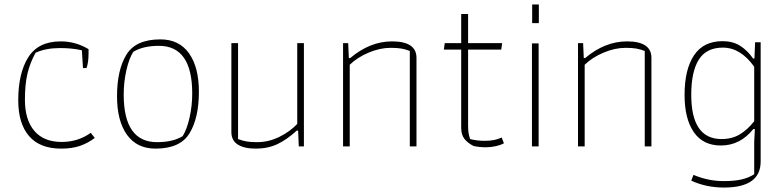

<svg xmlns="http://www.w3.org/2000/svg" viewBox="-20 -658 3524 863"><path d="M62 -207Q62 -329 107 -400.5Q152 -472 253 -472Q320 -472 378 -437V-418Q378 -378 369 -352H353L348 -432Q304 -442 250 -442Q186 -442 140 -421Q115 -376 103.5 -327.5Q92 -279 92 -210Q92 -119 134.5 -69.5Q177 -20 257 -20Q331 -20 388 -61L406 -38Q376 -15 340 -2.5Q304 10 255 10Q159 10 110.5 -46.5Q62 -103 62 -207Z M506 -225Q506 -343 548 -412Q590 -481 701 -481Q785 -481 829.5 -418.5Q874 -356 874 -246Q874 -128 832 -59Q790 10 679 10Q595 10 550.5 -52.5Q506 -115 506 -225ZM801 -46Q820 -76 832 -129Q844 -182 844 -238Q844 -452 694 -452Q623 -452 579 -425Q560 -395 548 -342Q536 -289 536 -233Q536 -19 686 -19Q757 -19 801 -46Z M1020 -64V-464H1050V-33Q1071 -25 1089.5 -22Q1108 -19 1135 -19Q1187 -19 1235 -42.5Q1283 -66 1316 -101V-464H1346V0H1323L1320 -71H1314Q1269 -30 1226.5 -10Q1184 10 1130 10Q1077 10 1048.5 -8.5Q1020 -27 1020 -64Z M1522 -464H1545L1548 -397H1554Q1643 -472 1742 -472Q1852 -472 1852 -398V0H1822V-429Q1801 -437 1782.5 -440Q1764 -443 1736 -443Q1688 -443 1637 -421.5Q1586 -400 1552 -367V0H1522Z M2108 -2Q2081 -16 2067 -34.5Q2053 -53 2053 -84V-435H1975L1979 -464H2053V-595H2084V-464H2237L2233 -435H2084V-95Q2084 -72 2086 -60.5Q2088 -49 2093 -33Q2124 -25 2159 -25Q2205 -25 2235 -40L2245 -14Q2231 -6 2208.5 -1Q2186 4 2164 4Q2134 4 2108 -2Z M2372 -638H2402V-554H2372ZM2371 -463H2401V0H2371Z M2578 -464H2601L2604 -397H2610Q2699 -472 2798 -472Q2908 -472 2908 -398V0H2878V-429Q2857 -437 2838.5 -440Q2820 -443 2792 -443Q2744 -443 2693 -421.5Q2642 -400 2608 -367V0H2578Z M3087 154 3097 128Q3163 156 3233 156Q3281 156 3313.5 148.5Q3346 141 3370 125V-20L3373 -78H3366Q3307 -4 3220 -4Q3140 -4 3098.5 -64Q3057 -124 3057 -231Q3057 -346 3099.5 -409.5Q3142 -473 3228 -473Q3274 -473 3307 -452Q3340 -431 3365 -395H3371L3374 -468H3399V68Q3399 185 3234 185Q3154 185 3087 154ZM3370 -113V-358Q3309 -444 3229 -444Q3155 -444 3121 -390Q3087 -336 3087 -232Q3087 -33 3223 -33Q3271 -33 3306 -54.5Q3341 -76 3370 -113Z"/></svg>

Font: Athiti ExtraLight
Style: Regular
Weight: 275
Designer: CadsonDemak Team
Foundry: CadsonDemak
Version: Version 1.033